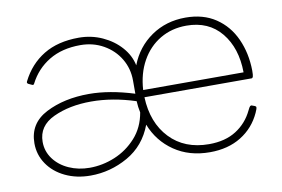

<svg xmlns="http://www.w3.org/2000/svg" viewBox="-63 -622 1113 759"><g transform="rotate(-10 493.0 -242.0)"><path d="M292 -512Q342 -512 386 -492Q430 -472 459.5 -438.5Q489 -405 497 -365Q524 -435 583.5 -476Q643 -517 721 -517Q792 -517 842 -483.5Q892 -450 918 -392.5Q944 -335 945 -265Q945 -246 943 -240.5Q941 -235 937 -235H507Q511 -132 570 -70Q629 -8 727 -8Q792 -8 836 -36Q880 -64 903 -112Q909 -125 912.5 -128Q916 -131 920 -129L931 -125Q936 -123 936 -119Q936 -113 929 -98Q903 -41 850.5 -8.5Q798 24 725 24Q642 24 582 -17Q522 -58 495 -127Q465 -47 394.5 -7Q324 33 244 33Q188 33 143 11.5Q98 -10 72.5 -47.5Q47 -85 47 -131Q47 -211 120 -248.5Q193 -286 293 -286Q375 -286 474 -255V-308Q474 -356 450.5 -395.5Q427 -435 385.5 -458.5Q344 -482 293 -482Q219 -482 167 -450.5Q115 -419 87 -364Q84 -357 77 -361L64 -367Q57 -371 61 -378Q93 -442 150.5 -477Q208 -512 292 -512ZM474 -225Q382 -255 296 -255Q209 -255 144.5 -225Q80 -195 80 -131Q80 -93 102.5 -62.5Q125 -32 163 -15Q201 2 246 2Q298 2 347.5 -18.5Q397 -39 433.5 -79.5Q470 -120 480 -179Q475 -202 474 -225ZM719 -485Q660 -485 613.5 -457.5Q567 -430 539 -380Q511 -330 507 -264H910Q909 -362 858.5 -423.5Q808 -485 719 -485Z"/></g></svg>

Font: LINE Seed JP_TTF Thin
Style: Regular
Weight: 250
Designer: LY Corporation & Fontrix & Fontworks
Version: Version 1.008